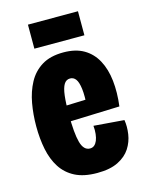

<svg xmlns="http://www.w3.org/2000/svg" viewBox="-109 -768 648 849"><g transform="rotate(-15 214.5 -343.5)"><path d="M230 13Q169 13 129 -7.5Q89 -28 65.5 -64.5Q42 -101 32 -150Q22 -199 22 -256Q22 -310 31 -360.5Q40 -411 62 -452Q84 -493 123 -517Q162 -541 222 -541Q278 -541 315.5 -519Q353 -497 374.5 -457Q396 -417 402 -363Q408 -309 400 -246L134 -237V-309L277 -314L261 -276Q265 -332 261 -363.5Q257 -395 247 -408.5Q237 -422 221 -422Q203 -422 193 -405.5Q183 -389 179 -355.5Q175 -322 175 -272Q175 -183 186.5 -141.5Q198 -100 227 -100Q239 -100 247 -107Q255 -114 260 -126Q265 -138 267 -155.5Q269 -173 267 -193L406 -182Q411 -152 406 -117.5Q401 -83 382 -53.5Q363 -24 326 -5.5Q289 13 230 13ZM103 -590V-700H332V-590Z"/></g></svg>

Font: Bricolage Grotesque 48pt Condensed ExtraBold
Style: Regular
Weight: 800
Width: 3
Designer: Mathieu Triay
Foundry: Atelier Triay
Version: Version 1.001;gftools[0.9.33.dev8+g029e19f]